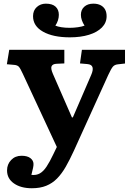

<svg xmlns="http://www.w3.org/2000/svg" viewBox="-20 -796 708 1049"><path d="M154 232.5Q94 232.5 56.3 206.2Q18.5 180 18.5 135Q18.5 101.5 40.8 78.2Q63 55 97.5 55Q129 55 145.8 67.7Q162.5 80.5 163 99Q163.5 108 160.5 121.7Q157.5 135.5 151.5 159.5Q178.5 162.5 198 151.2Q217.5 140 234.8 113.7Q252 87.5 271 47.5L290.5 7L104.5 -393Q91.5 -421.5 83.5 -430.7Q75.5 -440 57.5 -441.5L17.5 -445L30.5 -524H331.5V-449.5L288.5 -447.5Q268 -446.5 262 -434.5Q256 -422.5 269 -392.5L373 -154.5H378L478 -386Q490 -413 485.5 -428.5Q481 -444 457 -446L417 -449.5L427.5 -524H663V-449L623.5 -444.5Q605.5 -442.5 596.3 -431.2Q587 -420 571.5 -386.5L383.5 28Q361 77 339.3 115Q317.5 153 291.8 179.2Q266 205.5 232.5 219Q199 232.5 154 232.5ZM361.5 -592Q270 -592 215.3 -622.8Q160.5 -653.5 160.5 -707.5Q160.5 -739 181 -757.5Q201.5 -776 230.5 -776Q266 -776 283.8 -759.5Q301.5 -743 301.5 -715Q301.5 -700.5 296.8 -685.3Q292 -670 282.5 -656Q295 -650.5 315.3 -647.3Q335.5 -644 361 -644Q383 -644 405.8 -647.3Q428.5 -650.5 442 -656Q432.5 -670 427.3 -685.3Q422 -700.5 422 -715Q422 -742.5 440.5 -759.3Q459 -776 490 -776Q513.5 -776 529.8 -767.5Q546 -759 554.3 -743.8Q562.5 -728.5 562.5 -707.5Q562.5 -672 537 -646Q511.5 -620 466.3 -606Q421 -592 361.5 -592Z"/></svg>

Font: Literata Variable Black
Style: Regular
Weight: 900
Designer: Latin by Veronika Burian and Jose Scaglione. Greek by Irene Vlachou. Cyrillic by Vera Evstafieva.
Foundry: TypeTogether
Version: Version 3.021